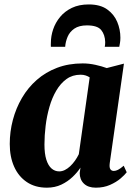

<svg xmlns="http://www.w3.org/2000/svg" viewBox="-20 -836 609 866"><path d="M475 -100.5Q472.5 -80.5 477.8 -72.8Q483 -65 493.5 -65Q502 -65 512.5 -70.2Q523 -75.5 538 -88.5L551.5 -59Q543 -47.5 523.8 -31Q504.5 -14.5 476.2 -2Q448 10.5 412 10.5Q377.5 10.5 358.5 -7.8Q339.5 -26 339.5 -56L343 -80Q329 -58.5 307.2 -37.8Q285.5 -17 256.5 -3.2Q227.5 10.5 191.5 10.5Q138.5 10.5 101 -14.8Q63.5 -40 43.8 -84.2Q24 -128.5 24 -186.5Q24 -242 38 -295Q52 -348 79 -394.2Q106 -440.5 145.8 -475.5Q185.5 -510.5 237.5 -530.2Q289.5 -550 353 -550Q381.5 -550 410.8 -543.5Q440 -537 461.5 -529L539 -549ZM384.5 -487Q377 -492 366.8 -495.5Q356.5 -499 343.5 -499Q307 -499 280 -479.5Q253 -460 233.8 -427.2Q214.5 -394.5 202.8 -353.2Q191 -312 185.8 -268.5Q180.5 -225 180.5 -184Q180.5 -142.5 189 -115.8Q197.5 -89 212.5 -76Q227.5 -63 247 -63Q260 -63 272.5 -69.2Q285 -75.5 296.5 -86.2Q308 -97 318 -111Q328 -125 335.5 -140.5ZM209.5 -625Q209.5 -629.5 209.2 -633.5Q209 -637.5 209.5 -643Q209.5 -673.5 219.8 -703.8Q230 -734 251 -759.5Q272 -785 304.2 -800.5Q336.5 -816 380.5 -816Q432 -816 463.2 -793.8Q494.5 -771.5 508.8 -737.2Q523 -703 523 -666Q523 -653 521.2 -642.8Q519.5 -632.5 518 -625H452.5Q453.5 -629.5 454 -634.5Q454.5 -639.5 454.5 -646.5Q453.5 -679.5 436.5 -700.5Q419.5 -721.5 372 -721.5Q336.5 -721.5 315.2 -706.8Q294 -692 284.8 -669.8Q275.5 -647.5 274 -625Z"/></svg>

Font: Merriweather 60pt ExtraBold
Style: Italic
Weight: 800
Italic angle: -7.8°
Version: Version 2.101